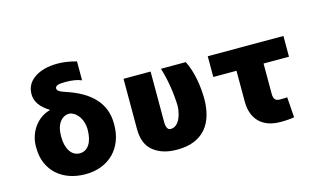

<svg xmlns="http://www.w3.org/2000/svg" viewBox="-91 -1022 2122 1295"><g transform="rotate(-15 970.0 -375.0)"><path d="M90.9 -248.6V-258.5Q90.9 -295.8 102.5 -330.4Q114 -365.1 134.6 -393.3Q155.2 -421.5 183.6 -441.6Q212 -461.6 245.7 -470.2L244.3 -473Q153.8 -528.8 153.4 -603.7Q152.7 -675.8 213.8 -717.7Q275.2 -759.9 376.4 -759.9Q436.1 -759.9 507.1 -740.1V-608Q464.5 -626.4 394.9 -626.4Q357.2 -626.4 340.6 -620.4Q323.9 -614.3 323.9 -599.4Q323.9 -588.4 336.6 -579.5Q349.4 -570.7 379.3 -561.1Q638.5 -477.6 639.2 -272.7V-262.8Q639.2 -202.1 620 -152Q600.9 -101.9 565.2 -65.9Q529.5 -29.8 479.2 -9.9Q429 9.9 366.5 9.9Q308.6 9.9 258.2 -7.1Q207.7 -24.1 170.6 -57.2Q133.5 -90.2 112.2 -138.3Q90.9 -186.4 90.9 -248.6ZM272.7 -284.1V-277Q272.4 -244.7 278.9 -219.1Q285.5 -193.5 297.9 -174.4Q323.2 -136.4 366.5 -136.4Q387.4 -136.4 404.3 -146.1Q421.2 -155.9 432.9 -174Q444.6 -192.1 451 -218.2Q457.4 -244.3 457.4 -277V-284.1Q457 -304.7 451 -326Q445 -347.3 433.6 -365.4Q422.2 -383.5 405.4 -396.5Q388.5 -409.4 366.5 -413.4Q324.2 -413.4 298.3 -377.8Q272.4 -342.3 272.7 -284.1Z M779.8 -197.4V-545.5H968.8V-196Q968.8 -178.6 971.2 -167.1Q973.7 -155.5 978 -148.6Q982.2 -141.7 988.3 -139Q994.3 -136.4 1001.4 -136.4Q1017 -136.4 1029.1 -143.5Q1041.2 -150.6 1050.6 -162.3Q1060 -174 1066.6 -188.9Q1073.2 -203.8 1077.2 -219.5Q1081.3 -235.1 1083.3 -250Q1085.2 -264.9 1085.2 -277Q1082.7 -346.6 1071.6 -415Q1060.4 -483.3 1041.2 -545.5H1214.5Q1229.4 -516 1240.1 -482.6Q1250.7 -449.2 1257.5 -414.4Q1264.2 -379.6 1267.6 -344.6Q1271 -309.7 1271.3 -277Q1271.3 -213.1 1256.2 -160.3Q1241.1 -107.6 1209.2 -69.8Q1177.2 -32 1127.1 -11Q1077.1 9.9 1007.1 9.9Q953.8 9.9 913.4 -2.7Q872.9 -15.3 841.6 -40.1Q779.1 -89.8 779.8 -197.4Z M1896.3 -545.5V-400.6H1718.8V-187.5Q1718.8 -176.5 1720.9 -167.3Q1723 -158 1727.8 -151.5Q1732.6 -144.9 1740.9 -141.3Q1749.3 -137.8 1761.4 -137.8Q1771 -137.8 1778.1 -137.8Q1785.2 -137.8 1789.8 -138.1Q1799 -138.1 1813.9 -139.2L1823.9 2.8Q1813.2 4.6 1803.1 5.9Q1793 7.1 1781.8 8Q1770.6 8.9 1757.6 9.4Q1744.7 9.9 1728.7 9.9Q1681.8 9.9 1644.9 -2.8Q1608 -15.6 1582.4 -40.7Q1556.8 -65.7 1543.3 -102.3Q1529.8 -138.8 1529.8 -186.1V-400.6H1367.9V-545.5Z"/></g></svg>

Font: Inter P Black
Style: Regular
Weight: 900
Designer: Rasmus Andersson
Foundry: rsms
Version: Version 3.018;git-588b23468